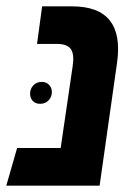

<svg xmlns="http://www.w3.org/2000/svg" viewBox="-38 -587 441 607"><path d="M189.9 -566.9Q357.4 -566.9 332 -388.2L276.9 0H-18.1L16.1 -119.1H153.8L191.9 -378.9Q197.3 -416 185.8 -432.1Q174.3 -448.2 141.1 -448.2H79.1L95.2 -566.9ZM88.9 -258.8Q74.2 -258.8 65.7 -267.8Q57.1 -276.9 57.1 -291Q57.1 -306.2 67.4 -317.1Q77.6 -328.1 94.2 -328.1Q108.4 -328.1 117.2 -318.8Q126 -309.6 126 -295.9Q126 -280.8 115.7 -269.8Q105.5 -258.8 88.9 -258.8Z"/></svg>

Font: FiraGO SemiBold
Style: Italic
Weight: 600
Italic angle: -8°
Designer: bBox Type GmbH
Foundry: bBox Type GmbH
Version: Version 1.001;PS 001.001;hotconv 1.0.88;makeotf.lib2.5.64775